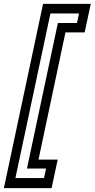

<svg xmlns="http://www.w3.org/2000/svg" viewBox="-70 -770 488 990"><path d="M-50 200 152 -750H398L366.5 -603H267.5L128.5 53H227.5L196 200ZM9.5 148H157L167.5 99H69L228.5 -651.5H327L337.5 -700.5H190Z"/></svg>

Font: Tourney Medium
Style: Italic
Weight: 500
Italic angle: -12°
Version: Version 1.015